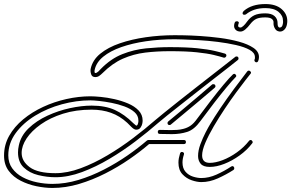

<svg xmlns="http://www.w3.org/2000/svg" viewBox="-73 -895 1440 949"><path d="M1239 -875Q1290 -875 1318.5 -850.5Q1347 -826 1347 -791Q1347 -787 1346.5 -782.5Q1346 -778 1345 -773Q1342 -758 1332.5 -748.5Q1323 -739 1311 -739Q1307 -739 1301 -741Q1291 -744 1284.5 -756.5Q1278 -769 1279 -783Q1280 -794 1270.5 -801.5Q1261 -809 1238 -809Q1209 -809 1193.5 -801.5Q1178 -794 1164 -776Q1152 -760 1139.5 -749.5Q1127 -739 1116 -739Q1101 -739 1092.5 -747Q1084 -755 1084 -767Q1084 -777 1088 -785Q1091 -790 1098 -790Q1103 -790 1106 -786.5Q1109 -783 1106 -777Q1105 -774 1104.5 -772Q1104 -770 1104 -768Q1104 -759 1116 -759Q1121 -759 1130 -767Q1139 -775 1148 -788Q1164 -810 1184 -819.5Q1204 -829 1238 -829Q1269 -829 1284 -815.5Q1299 -802 1299 -781V-778Q1299 -763 1307 -759H1310Q1322 -759 1325 -777Q1326 -781 1326 -784Q1326 -787 1326 -791Q1326 -818 1303.5 -836.5Q1281 -855 1239 -855Q1208 -855 1184.5 -847Q1161 -839 1144 -825Q1140 -822 1135 -822Q1126 -822 1126 -830Q1126 -835 1132 -841Q1171 -875 1239 -875ZM398 -514Q382 -514 377.5 -528Q373 -542 375 -554Q384 -598 422.5 -629.5Q461 -661 519.5 -681Q578 -701 648 -711Q718 -721 791 -721Q801 -721 835 -720.5Q869 -720 916.5 -717Q964 -714 1014 -707.5Q1064 -701 1108 -689Q1152 -677 1179.5 -658.5Q1207 -640 1207 -613Q1207 -602 1203 -593Q1200 -587 1194 -587Q1190 -587 1186.5 -591Q1183 -595 1185 -601Q1187 -604 1187 -607Q1187 -610 1187 -613Q1187 -634 1161 -648.5Q1135 -663 1093 -672.5Q1051 -682 1003 -688Q955 -694 910 -696.5Q865 -699 832.5 -700Q800 -701 791 -701Q716 -701 648 -691Q580 -681 526 -662Q472 -643 437.5 -615Q403 -587 395 -550Q395 -549 394.5 -547Q394 -545 394 -543Q394 -534 398 -534Q405 -534 413.5 -542Q422 -550 426 -555Q475 -605 532 -627.5Q589 -650 649 -656Q709 -662 766 -662Q849 -662 902 -656.5Q955 -651 987 -643.5Q1019 -636 1039 -630Q1046 -627 1046 -621Q1046 -616 1042 -612.5Q1038 -609 1033 -610Q1014 -616 983 -623.5Q952 -631 900 -636.5Q848 -642 766 -642Q702 -642 644.5 -635Q587 -628 534.5 -605Q482 -582 433 -533Q426 -526 417.5 -520Q409 -514 398 -514ZM186 34Q149 34 107.5 25.5Q66 17 29.5 -1.5Q-7 -20 -30 -50.5Q-53 -81 -53 -126Q-53 -179 -27.5 -224Q-2 -269 41.5 -305Q85 -341 140 -366.5Q195 -392 255.5 -405.5Q316 -419 374 -419Q393 -419 425 -416Q457 -413 492.5 -405Q528 -397 560 -383.5Q592 -370 612 -349Q632 -328 632 -299Q632 -295 631.5 -291.5Q631 -288 630 -283Q629 -276 622 -265Q615 -254 600 -254Q590 -254 576.5 -267.5Q563 -281 556 -288Q519 -322 475.5 -337.5Q432 -353 380 -353Q302 -353 238.5 -333Q175 -313 129 -280.5Q83 -248 58.5 -211Q34 -174 34 -139Q34 -98 74 -68.5Q114 -39 201 -39Q260 -39 326 -63.5Q392 -88 458.5 -127.5Q525 -167 585.5 -213Q646 -259 694 -301Q709 -314 739.5 -338.5Q770 -363 809.5 -394.5Q849 -426 891.5 -459Q934 -492 973.5 -523Q1013 -554 1044 -578Q1075 -602 1090 -614Q1092 -616 1096 -616Q1106 -616 1106 -605Q1106 -601 1102 -598Q1087 -586 1056.5 -562Q1026 -538 986.5 -507.5Q947 -477 904.5 -443.5Q862 -410 822.5 -379Q783 -348 752.5 -323.5Q722 -299 707 -286Q659 -244 598 -197.5Q537 -151 469 -110.5Q401 -70 332.5 -44.5Q264 -19 201 -19Q159 -19 116 -29.5Q73 -40 44.5 -67Q16 -94 16 -142Q16 -150 17 -158.5Q18 -167 20 -176Q30 -224 68.5 -261Q107 -298 161 -323Q215 -348 273 -360.5Q331 -373 380 -373Q447 -373 494.5 -351.5Q542 -330 586 -286Q589 -284 593 -280Q597 -276 601 -274Q607 -274 610 -288Q611 -291 611 -294Q611 -297 611 -300Q611 -324 591.5 -341Q572 -358 542 -369Q512 -380 479 -386.5Q446 -393 417.5 -396Q389 -399 374 -399Q304 -399 232.5 -379.5Q161 -360 101 -323.5Q41 -287 4.5 -237Q-32 -187 -32 -127Q-32 -90 -12.5 -63Q7 -36 39 -19Q71 -2 109.5 6Q148 14 186 14Q250 14 314.5 -5.5Q379 -25 441 -57Q503 -89 557 -126.5Q611 -164 654 -201Q654 -201 656.5 -202Q659 -203 660 -203H836Q846 -203 846 -193Q846 -183 836 -183H664Q621 -146 566 -108Q511 -70 448 -38Q385 -6 318.5 14Q252 34 186 34ZM964 -70Q932 -70 919 -85.5Q906 -101 906 -124Q906 -151 917.5 -182Q929 -213 943 -240Q957 -267 965 -280Q985 -314 1016 -360Q1047 -406 1082.5 -454Q1118 -502 1149 -542Q1152 -546 1157 -546Q1162 -546 1166 -540.5Q1170 -535 1165 -530Q1160 -524 1140.5 -499Q1121 -474 1094 -437.5Q1067 -401 1038 -357.5Q1009 -314 983.5 -270.5Q958 -227 942 -189.5Q926 -152 926 -127Q926 -90 964 -90Q992 -90 1027.5 -103.5Q1063 -117 1098 -142Q1133 -167 1158 -199Q1161 -203 1166 -203Q1171 -203 1174.5 -197Q1178 -191 1173 -186Q1148 -153 1111 -126.5Q1074 -100 1035.5 -85Q997 -70 964 -70ZM776 -232Q762 -232 747.5 -232.5Q733 -233 717 -233Q707 -233 707 -243Q707 -253 717 -253Q730 -253 744 -252.5Q758 -252 772 -252Q787 -252 802.5 -253Q818 -254 833 -258Q853 -263 869 -274Q885 -285 902 -309Q936 -355 970 -399Q1004 -443 1032.5 -477Q1061 -511 1078 -527Q1081 -530 1085 -530Q1090 -530 1093.5 -524Q1097 -518 1091 -513Q1075 -497 1047 -463.5Q1019 -430 985.5 -386.5Q952 -343 918 -297Q887 -254 852 -243Q817 -232 776 -232ZM765 -277Q755 -277 755 -287Q755 -292 759 -295Q782 -314 820 -345.5Q858 -377 899.5 -412.5Q941 -448 975 -477Q977 -479 981 -479Q992 -479 992 -468Q992 -465 988 -461Q954 -432 912.5 -397Q871 -362 833 -330.5Q795 -299 771 -279Q769 -277 765 -277ZM922 5Q901 5 874.5 -4Q848 -13 828.5 -34Q809 -55 809 -91Q809 -102 811 -113Q813 -124 817 -137Q820 -144 826 -144Q831 -144 834.5 -140.5Q838 -137 836 -131Q829 -110 829 -92Q829 -63 844 -46Q859 -29 881 -22Q903 -15 922 -15Q959 -15 997 -32Q1035 -49 1070 -72Q1074 -74 1075 -74Q1080 -74 1082.5 -70.5Q1085 -67 1085 -63Q1085 -58 1081 -55Q1045 -32 1004 -13.5Q963 5 922 5Z"/></svg>

Font: Neonderthaw
Style: Regular
Weight: 400
Designer: Robert E. Leuschke
Foundry: Robert E. Leuschke
Version: Version 1.010; ttfautohint (v1.8.3)